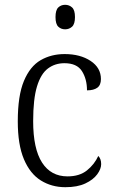

<svg xmlns="http://www.w3.org/2000/svg" viewBox="-20 -769 476 799"><path d="M252 10Q195 10 150 -18Q105 -46 79.5 -106.5Q54 -167 54 -264Q54 -371 79.5 -432Q105 -493 149 -518.5Q193 -544 249 -544Q314 -544 357 -515.5Q400 -487 400 -440Q400 -415 385 -404Q370 -393 342 -393Q342 -440 321 -473Q300 -506 248 -506Q209 -506 179.5 -484Q150 -462 134 -409.5Q118 -357 118 -265Q118 -150 155 -92.5Q192 -35 261 -35Q311 -35 342 -60Q373 -85 389 -120Q401 -108 401 -86Q401 -66 384.5 -43.5Q368 -21 335 -5.5Q302 10 252 10ZM251 -647Q234 -647 222.5 -658Q211 -669 211 -698Q211 -727 222.5 -738Q234 -749 251 -749Q268 -749 280 -738Q292 -727 292 -698Q292 -669 280 -658Q268 -647 251 -647Z"/></svg>

Font: Noto Serif Hebrew SemiCondensed Light
Style: Regular
Weight: 300
Width: 4
Designer: Monotype Design Team
Foundry: Monotype Imaging Inc.
Version: Version 2.004; ttfautohint (v1.8.4.7-5d5b)